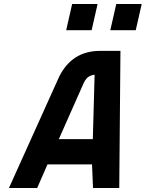

<svg xmlns="http://www.w3.org/2000/svg" viewBox="-20 -946 733 966"><path d="M343 -926H471L441 -794H313ZM565 -926H693L663 -794H535ZM278 -561Q343 -690 483 -690H586L580 0H448L443 -119H219L167 0H25ZM456 -570Q442 -569 427.5 -561Q413 -553 401 -528L276 -246H447Z"/></svg>

Font: Panefresco 999wt
Style: Italic
Weight: 900
Version: Version 1.001